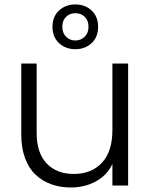

<svg xmlns="http://www.w3.org/2000/svg" viewBox="-20 -830 673 859"><path d="M553.2 0H482.9V-96.2Q458.5 -45.4 408.7 -18.3Q358.9 8.8 296.9 8.8Q248.5 8.8 208.5 -5.9Q168.5 -20.5 138.4 -49.1Q108.4 -77.6 91.8 -123.3Q75.2 -168.9 75.2 -227.1V-545.9H144V-234.9Q144 -146 188.7 -98.9Q233.4 -51.8 310.1 -51.8Q389.2 -51.8 436 -101.8Q482.9 -151.9 482.9 -249V-545.9H553.2ZM316.9 -810.1Q360.8 -810.1 389.9 -783Q418.9 -755.9 418.9 -710Q418.9 -664.1 389.9 -637Q360.8 -609.9 316.9 -609.9Q273.4 -609.9 244.1 -637Q214.8 -664.1 214.8 -710Q214.8 -755.9 244.1 -783Q273.4 -810.1 316.9 -810.1ZM258.8 -710Q258.8 -682.6 275.4 -665.8Q292 -648.9 316.9 -648.9Q342.3 -648.9 359.1 -665.8Q376 -682.6 376 -710Q376 -738.3 359.4 -754.6Q342.8 -771 316.9 -771Q292 -771 275.4 -754.6Q258.8 -738.3 258.8 -710Z"/></svg>

Font: PoppinsZ Light
Style: Regular
Weight: 300
Designer: Ninad Kale (Devanagari), Jonny Pinhorn (Latin)
Foundry: Indian Type Foundry
Version: Version 3.002;FEAKit 1.0